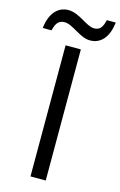

<svg xmlns="http://www.w3.org/2000/svg" viewBox="-177 -954 632 1010"><g transform="rotate(15 139.5 -449.0)"><path d="M-41.5 -771C-33.2 -849.6 6.3 -897 65.4 -897C95.2 -897 123.5 -882.8 148.9 -868.2C174.3 -853.5 197.8 -838.9 218.8 -838.9C250.5 -838.9 263.7 -857.4 273.4 -897.9H321.8C313.5 -819.3 275.4 -772 214.4 -772C186.5 -772 159.7 -786.6 134.3 -801.3C108.4 -815.9 84.5 -830.1 62.5 -830.1C29.8 -830.1 15.6 -810.5 6.3 -771ZM181.2 -713.9V0H98.1V-713.9Z"/></g></svg>

Font: OpenSansEmoji
Style: Regular
Weight: 400
Foundry: MorbZ
Version: Version 1.000;PS 001.000;hotconv 1.0.70;makeotf.lib2.5.58329